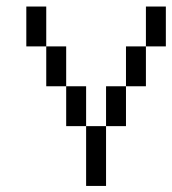

<svg xmlns="http://www.w3.org/2000/svg" viewBox="-20 -708 540 602"><path d="M250 -312.5V-125H312.5V-312.5ZM250 -312.5Q250 -312.5 250 -437.5H187.5Q187.5 -437.5 187.5 -312.5ZM312.5 -312.5H375Q375 -312.5 375 -437.5H312.5Q312.5 -437.5 312.5 -312.5ZM187.5 -437.5Q187.5 -437.5 187.5 -562.5H125Q125 -562.5 125 -437.5ZM375 -437.5H437.5Q437.5 -437.5 437.5 -562.5H375Q375 -562.5 375 -437.5ZM125 -562.5Q125 -562.5 125 -687.5H62.5Q62.5 -687.5 62.5 -562.5ZM437.5 -562.5H500Q500 -562.5 500 -687.5H437.5Q437.5 -687.5 437.5 -562.5Z"/></svg>

Font: UnifontExMono
Style: Regular
Weight: 500
Version: Version 15.0.06